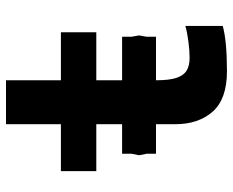

<svg xmlns="http://www.w3.org/2000/svg" viewBox="-88 -685 776 640"><g transform="rotate(-90 300.0 -365.0)"><path d="M206 -168.5V-233H107.5V-264L102.5 -289.5L107.5 -314.5V-346H206V-432H49.5V-550H206V-733H352.5V-550H512.5V-432H352.5V-346H497.5V-314.5L502 -289.5L497.5 -264V-233H352.5V-231Q352.5 -189.5 360.2 -165.5Q368 -141.5 384.2 -131.2Q400.5 -121 427 -121Q450.5 -121 480.2 -124.8Q510 -128.5 533.5 -135V-10.5Q483 3.5 382.5 3.5Q290 3.5 248 -44Q206 -91.5 206 -168.5Z"/></g></svg>

Font: JuliaMono ExtraBold
Style: Regular
Weight: 800
Monospace: yes
Designer: cormullion
Foundry: corm
Version: Version 0.055; ttfautohint (v1.8.4)